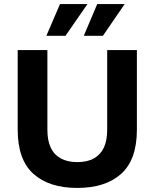

<svg xmlns="http://www.w3.org/2000/svg" viewBox="-20 -914 760 944"><path d="M67 0ZM360 10Q221 10 144 -59.5Q67 -129 67 -276V-668H213V-276Q213 -223 229.5 -188Q246 -153 279 -135Q312 -117 360 -117Q409 -117 441.5 -135Q474 -153 490.5 -188Q507 -223 507 -276V-668H653V-276Q653 -129 576 -59.5Q499 10 360 10ZM392 -738 458 -894H593L486 -738ZM208 -738 275 -894H410L302 -738Z"/></svg>

Font: Gantari
Style: Bold
Weight: 700
Designer: Anugrah Pasau
Foundry: Lafontype
Version: Version 1.000; ttfautohint (v1.6)